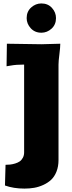

<svg xmlns="http://www.w3.org/2000/svg" viewBox="-20 -855 420 1115"><path d="M134.8 -750Q134.8 -788.1 160.9 -811.5Q187 -835 220.2 -835Q258.3 -835 281.7 -809.1Q305.2 -783.2 305.2 -750Q305.2 -711.9 279.3 -688.5Q253.4 -665 220.2 -665Q182.1 -665 158.4 -691.2Q134.8 -717.3 134.8 -750ZM330.1 -601.1Q330.1 -580.6 325 -540.3Q319.8 -500 319.8 -480V74.2Q319.8 111.8 308.1 141.4Q296.4 170.9 277.1 189Q257.8 207 231.4 219Q205.1 231 178.5 235.6Q151.9 240.2 122.1 240.2Q58.6 240.2 8.8 222.2L12.2 102.1Q26.4 102.1 39.6 100.6Q52.7 99.1 68.1 94.5Q83.5 89.8 94.5 82.3Q105.5 74.7 112.8 61Q120.1 47.4 120.1 29.8V-480Q73.2 -480 42 -474.1L18.1 -470.2L20 -601.1L220.2 -598.1Z"/></svg>

Font: Zantroke
Style: Regular
Weight: 500
Foundry: gluk
Version: Version 0.36